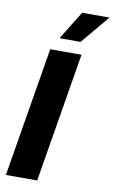

<svg xmlns="http://www.w3.org/2000/svg" viewBox="-103 -1010 629 1062"><g transform="rotate(10 211.5 -478.5)"><path d="M306.1 -727.3 185.4 0H9.6L130.3 -727.3ZM170.5 -796.5 269.2 -956.7H422.9L288.4 -796.5Z"/></g></svg>

Font: Inter P Extra Bold
Style: Italic
Weight: 800
Italic angle: 9.39999°
Designer: Rasmus Andersson
Foundry: rsms
Version: Version 3.018;git-588b23468